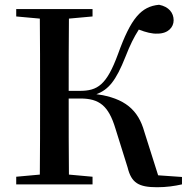

<svg xmlns="http://www.w3.org/2000/svg" viewBox="-20 -773 792 805"><path d="M515 -71C531 -6 561 12 639 12C678 12 712 7 743 0V-31L643 -38L585 -221C560 -311 504 -362 384 -378C435 -397 466 -434 506 -535C526 -586 541 -616 562 -649C593 -637 618 -631 640 -632C685 -632 708 -659 708 -688C708 -719 688 -745 647 -753C572 -746 529 -697 475 -547C427 -416 389 -392 314 -392H268C268 -498 268 -598 269 -695L368 -704V-735H48V-704L147 -695C148 -595 148 -495 148 -393V-342C148 -241 148 -140 147 -41L48 -32V0H368V-32L269 -41C268 -140 268 -241 268 -360H317C396 -360 435 -330 464 -234Z"/></svg>

Font: Noto Serif SC SemiBold
Style: Regular
Weight: 600
Designer: Ryoko NISHIZUKA 西塚涼子 (kana & ideographs); Frank Grießhammer (Latin, Greek & Cyrillic); Wenlong ZHANG 张文龙 (bopomofo); San
Foundry: Adobe
Version: Version 2.001;hotconv 1.1.0;makeotfexe 2.6.0